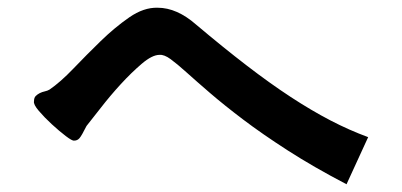

<svg xmlns="http://www.w3.org/2000/svg" viewBox="-20 -545 1040 497"><path d="M933 -190 877 -68Q791 -113 725 -155.5Q659 -198 609.5 -235.5Q560 -273 524 -304Q488 -335 463 -357.5Q438 -380 421.5 -392Q405 -404 393 -403Q374 -403 347 -380Q320 -357 292.5 -327Q265 -297 241 -266Q217 -235 204 -219Q191 -193 185.5 -187Q180 -181 172 -181Q167 -180 150 -193Q133 -206 114 -223.5Q95 -241 80.5 -258Q66 -275 68 -283Q68 -292 72.5 -296.5Q77 -301 83 -304Q89 -307 96 -308.5Q103 -310 108 -313Q136 -332 170 -367.5Q204 -403 240.5 -438.5Q277 -474 314.5 -500Q352 -526 388 -525Q438 -525 488 -481Q558 -422 618.5 -375.5Q679 -329 732.5 -294Q786 -259 835 -233.5Q884 -208 933 -190Z"/></svg>

Font: D2Coding
Style: Bold
Weight: 700
Monospace: yes
Designer: Yong-Rak Park; Jeong-Hwan Yoon; Sang-Min Lee;
Foundry: NHN Corporation
Version: Version 1.3.2; Build 20180524